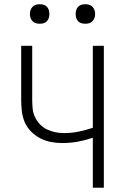

<svg xmlns="http://www.w3.org/2000/svg" viewBox="-20 -886 590 906"><path d="M418 0V-236Q383 -224 347 -217.5Q311 -211 274 -211Q247 -211 220.5 -216Q194 -221 170 -233.5Q146 -246 126.5 -265.5Q107 -285 96.5 -310Q86 -335 83 -362Q80 -389 80 -416V-670H132V-416Q132 -395 134 -374Q136 -353 145 -334Q154 -315 168.5 -299.5Q183 -284 202 -275Q221 -266 241.5 -262Q262 -258 283 -258Q318 -258 351.5 -265Q385 -272 418 -283V-670H470V0ZM383 -774Q373 -774 364 -776.5Q355 -779 348.5 -786Q342 -793 339.5 -802Q337 -811 337 -820Q337 -829 339.5 -838Q342 -847 348.5 -854Q355 -861 364 -863.5Q373 -866 383 -866Q392 -866 401 -863.5Q410 -861 416.5 -854Q423 -847 426 -838Q429 -829 429 -820Q429 -811 426 -802Q423 -793 416.5 -786Q410 -779 401 -776.5Q392 -774 383 -774ZM167 -774Q158 -774 149 -776.5Q140 -779 133.5 -786Q127 -793 124 -802Q121 -811 121 -820Q121 -829 124 -838Q127 -847 133.5 -854Q140 -861 149 -863.5Q158 -866 167 -866Q177 -866 186 -863.5Q195 -861 201.5 -854Q208 -847 210.5 -838Q213 -829 213 -820Q213 -811 210.5 -802Q208 -793 201.5 -786Q195 -779 186 -776.5Q177 -774 167 -774Z"/></svg>

Font: Lode Dark Term
Style: Regular
Weight: 400
Monospace: yes
Designer: Belleve Invis
Foundry: Belleve Invis
Version: Version 29.2.0